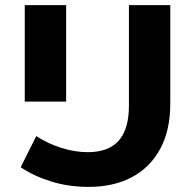

<svg xmlns="http://www.w3.org/2000/svg" viewBox="-20 -720 764 752"><path d="M327 12Q248 12 179.5 -9.5Q111 -31 61 -65L122 -187Q168 -157 221 -140.5Q274 -124 324 -124Q404 -124 444.5 -168.5Q485 -213 485 -307V-700H647V-315Q647 -209 607 -136Q567 -63 495.5 -25.5Q424 12 327 12ZM77 -322V-700H239V-322Z"/></svg>

Font: MOST Montserrat
Style: Bold
Weight: 700
Designer: Julieta Ulanovsky
Foundry: Julieta Ulanovsky
Version: Version 8.000;March 11, 2024;FontCreator 15.0.0.2926 64-bit